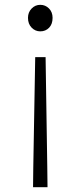

<svg xmlns="http://www.w3.org/2000/svg" viewBox="-20 -567 335 796"><path d="M118 125 126 -330H169L176 125L177 209H117ZM96 -493Q96 -516 111 -531.5Q126 -547 147 -547Q168 -547 183 -532Q198 -517 198 -493Q198 -467 183.5 -452Q169 -437 147 -437Q126 -437 111 -452.5Q96 -468 96 -493Z"/></svg>

Font: Merged Yaku Han JP Light
Style: Regular
Weight: 300
Designer: Ryoko NISHIZUKA 西塚涼子 (kana, bopomofo & ideographs); Paul D. Hunt (Latin, Greek & Cyrillic); Sandoll Communications 산돌커뮤니
Foundry: Adobe
Version: Version 2.004